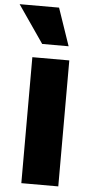

<svg xmlns="http://www.w3.org/2000/svg" viewBox="-65 -963 492 999"><g transform="rotate(5 180.5 -463.5)"><path d="M86 0V-658H279V0ZM131 -731 -4 -927H202L269 -731Z"/></g></svg>

Font: Ysabeau Infant Black
Style: Regular
Weight: 900
Designer: Christian Thalmann (Catharsis Fonts)
Version: Version 2.001;gftools[0.9.30]; featfreeze: ss01,ss02,lnum